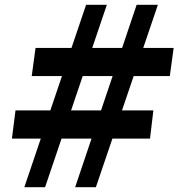

<svg xmlns="http://www.w3.org/2000/svg" viewBox="-20 -785 748 805"><path d="M82 0 341 -765H428L169 0ZM30 -204 45 -322H623L609 -204ZM113 -466 129 -584H708L692 -466ZM295 0 553 -765H642L382 0Z"/></svg>

Font: Roboto Serif 20pt
Style: Bold Italic
Weight: 700
Italic angle: -10°
Version: Version 1.007